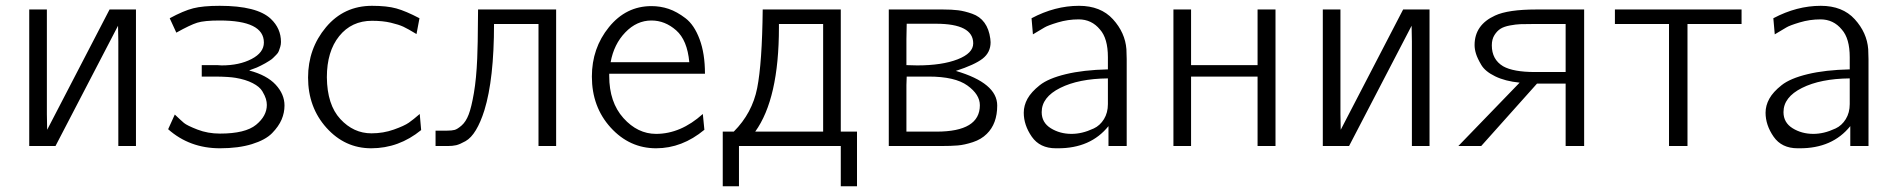

<svg xmlns="http://www.w3.org/2000/svg" viewBox="-20 -505 6562 664"><path d="M81.1 0V-472.2H142.1V-109.9L143.1 -56.2L358.9 -472.2H450.2V0H389.2V-361.8L388.2 -416L171.9 0Z M561.5 -58.1 584.5 -108.9Q605.5 -88.9 616.2 -79.8Q627 -70.8 662.8 -56.9Q698.7 -43 740.7 -43Q828.6 -43 865.7 -73.5Q902.8 -104 902.8 -142.1Q902.8 -151.9 899.7 -162.8Q896.5 -173.8 887.2 -189.5Q877.9 -205.1 853.8 -217.5Q829.6 -230 794.9 -235.8Q772 -239.7 726.6 -240.2H677.7V-279.8H731Q732.9 -279.8 738.8 -279.3Q744.6 -278.8 746.6 -278.8Q807.6 -278.8 850.1 -301Q892.6 -323.2 892.6 -357.9Q892.6 -434.1 739.7 -434.1Q686.5 -434.1 662.1 -426.5Q637.7 -418.9 589.8 -392.1L566.9 -441.9Q614.7 -467.8 648.2 -476.3Q681.6 -484.9 739.7 -484.9Q868.7 -484.9 916.5 -439.9Q951.7 -406.7 951.7 -359.9Q951.7 -351.1 949.2 -343Q946.8 -335 944.3 -328.4Q941.9 -321.8 935.3 -315.4Q928.7 -309.1 924.3 -304.4Q919.9 -299.8 910.9 -294.4Q901.9 -289.1 897.2 -286.1Q892.6 -283.2 882.1 -278.1Q871.6 -272.9 868.2 -271.5Q864.7 -270 853.8 -266.1Q842.8 -262.2 841.8 -261.2Q902.8 -245.1 933.3 -212.2Q963.9 -179.2 963.9 -140.1Q963.9 -115.2 953.9 -91.6Q943.8 -67.9 920.9 -44.4Q897.9 -21 851.3 -6.6Q804.7 7.8 740.7 7.8Q635.7 7.8 561.5 -58.1Z M1045.4 -236.8Q1045.4 -336.9 1107.4 -410.9Q1169.4 -484.9 1266.6 -484.9Q1318.4 -484.9 1350.8 -475.8Q1383.3 -466.8 1430.7 -441.9L1420.4 -387.2Q1390.6 -405.3 1375 -412.6Q1359.4 -419.9 1331.5 -426.5Q1303.7 -433.1 1266.6 -433.1Q1195.8 -433.1 1153.1 -380.1Q1110.4 -327.1 1110.4 -237.8Q1111.3 -142.6 1157 -93.3Q1202.6 -43.9 1264.6 -43.9Q1305.7 -43.9 1342 -56.9Q1378.4 -69.8 1394 -80.8Q1409.7 -91.8 1431.6 -110.8L1436.5 -55.2Q1359.4 7.8 1263.7 7.8Q1172.9 7.8 1109.1 -63Q1045.4 -133.8 1045.4 -236.8Z M1486.3 0V-53.2H1526.4Q1542.5 -53.2 1552 -55.7Q1561.5 -58.1 1576.4 -71Q1591.3 -84 1600.8 -108.9Q1610.4 -133.8 1618.9 -183.3Q1627.4 -232.9 1630.4 -303.2Q1632.3 -334 1633.3 -472.2H1903.3V0H1842.3V-421.9H1688.5Q1688.5 -231.9 1655.3 -124Q1642.1 -82 1625.7 -54.9Q1609.4 -27.8 1589.8 -16.8Q1570.3 -5.9 1557.9 -2.9Q1545.4 0 1528.3 0Z M2026.9 -240.2Q2026.9 -338.4 2085.9 -411.1Q2145 -483.9 2232.9 -483.9Q2263.7 -483.9 2292.2 -474.4Q2320.8 -464.8 2350.8 -441.9Q2380.9 -418.9 2399.4 -369.4Q2418 -319.8 2418 -250H2086.9V-242.2Q2086.9 -151.4 2136 -96.7Q2185.1 -42 2249 -42Q2334 -42 2410.6 -110.8L2416 -56.2Q2338.9 7.8 2249 7.8Q2157.2 7.8 2092 -63.7Q2026.9 -135.3 2026.9 -240.2ZM2091.8 -290H2363.8Q2356.9 -366.2 2318.4 -400.1Q2279.8 -434.1 2232.9 -434.1Q2182.1 -434.1 2142.6 -393.1Q2103 -352.1 2091.8 -290Z M2479.5 -49.8H2517.6Q2581.5 -113.8 2598.6 -200.4Q2615.7 -287.1 2617.7 -472.2H2887.7V-49.8H2943.8V139.2H2887.7V0H2535.6V139.2H2479.5ZM2591.8 -49.8H2826.7V-421.9H2673.8V-410.2Q2673.8 -163.6 2591.8 -49.8Z M3053.7 0V-472.2H3240.7Q3271.5 -472.2 3293.5 -469.5Q3315.4 -466.8 3342 -457.5Q3368.7 -448.2 3384.5 -426.5Q3400.4 -404.8 3404.8 -371.1Q3404.8 -369.1 3405.3 -365Q3405.8 -360.8 3405.8 -358.9Q3405.8 -323.7 3378.2 -302.2Q3350.6 -280.8 3285.6 -259.8Q3428.7 -217.8 3428.7 -140.1Q3428.7 -77.1 3392.6 -42Q3373.5 -22.9 3344.5 -13.4Q3315.4 -3.9 3292.5 -2Q3269.5 0 3233.4 0ZM3114.7 -49.8H3218.8Q3368.7 -49.8 3368.7 -141.1Q3368.7 -178.2 3325.7 -209.2Q3282.7 -240.2 3191.4 -240.2H3115.7L3114.7 -210.9ZM3114.7 -279.8Q3120.6 -279.8 3133.1 -279.3Q3145.5 -278.8 3151.9 -278.8Q3237.8 -278.8 3291.7 -299.8Q3345.7 -320.8 3345.7 -355Q3345.7 -422.9 3216.8 -422.9H3115.7L3114.7 -370.1Z M3520.5 -115.2Q3520.5 -140.1 3533.4 -163.6Q3546.4 -187 3575.9 -210.4Q3605.5 -233.9 3666 -248.5Q3726.6 -263.2 3811.5 -265.1V-307.1Q3811.5 -372.1 3784.2 -402.8Q3755.4 -438 3710.4 -438Q3673.3 -438 3638.4 -427.5Q3603.5 -417 3592 -409.9Q3580.6 -402.8 3552.2 -386.2L3547.4 -441.9Q3628.4 -484.9 3711.4 -484.9Q3786.6 -484.9 3828.9 -438.5Q3871.1 -392.1 3875.5 -335L3876.5 -300.8V0H3813.5V-68.8Q3751.5 8.3 3638.2 7.8H3631.3Q3576.2 7.8 3548.3 -32.2Q3520.5 -72.3 3520.5 -115.2ZM3582.5 -117.2Q3582.5 -81.1 3614 -61.5Q3645.5 -42 3685.5 -42Q3703.6 -42 3722.4 -46.4Q3741.2 -50.8 3762.7 -60.8Q3784.2 -70.8 3797.9 -93Q3811.5 -115.2 3811.5 -145V-233.9Q3710.4 -232.9 3646.5 -200.9Q3582.5 -168.9 3582.5 -117.2Z M4038.1 0V-472.2H4099.1V-279.8H4329.1V-472.2H4391.1V0H4329.1V-240.2H4099.1V0Z M4554.7 0V-472.2H4615.7V-109.9L4616.7 -56.2L4832.5 -472.2H4923.8V0H4862.8V-361.8L4861.8 -416L4645.5 0Z M5023.4 0 5235.4 -219.2Q5185.5 -224.1 5150.9 -241Q5116.2 -257.8 5102.8 -280.5Q5089.4 -303.2 5084.5 -319.1Q5079.6 -335 5079.6 -349.1Q5079.6 -418.9 5150.4 -451.2Q5195.3 -472.2 5293.5 -472.2H5458.5V0H5394.5V-215.8H5295.4L5102.5 0ZM5139.2 -348.1Q5139.2 -299.3 5178.2 -275.9Q5213.4 -255.9 5288.6 -255.9H5394.5V-421.9H5277.3Q5253.4 -421.9 5238.3 -421.4Q5223.1 -420.9 5202.1 -417Q5181.2 -413.1 5169.2 -405.5Q5157.2 -397.9 5148.2 -383.5Q5139.2 -369.1 5139.2 -348.1Z M5564.9 -421.9V-472.2H6002.9V-421.9H5815.9V0H5752V-421.9Z M6085.9 -115.2Q6085.9 -140.1 6098.9 -163.6Q6111.8 -187 6141.4 -210.4Q6170.9 -233.9 6231.4 -248.5Q6292 -263.2 6377 -265.1V-307.1Q6377 -372.1 6349.6 -402.8Q6320.8 -438 6275.9 -438Q6238.8 -438 6203.9 -427.5Q6168.9 -417 6157.5 -409.9Q6146 -402.8 6117.7 -386.2L6112.8 -441.9Q6193.8 -484.9 6276.9 -484.9Q6352.1 -484.9 6394.3 -438.5Q6436.5 -392.1 6440.9 -335L6441.9 -300.8V0H6378.9V-68.8Q6316.9 8.3 6203.6 7.8H6196.8Q6141.6 7.8 6113.8 -32.2Q6085.9 -72.3 6085.9 -115.2ZM6147.9 -117.2Q6147.9 -81.1 6179.4 -61.5Q6210.9 -42 6251 -42Q6269 -42 6287.8 -46.4Q6306.6 -50.8 6328.1 -60.8Q6349.6 -70.8 6363.3 -93Q6377 -115.2 6377 -145V-233.9Q6275.9 -232.9 6211.9 -200.9Q6147.9 -168.9 6147.9 -117.2Z"/></svg>

Font: CMU Bright
Style: Roman
Weight: 500
Version: Version 0.7.0